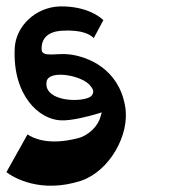

<svg xmlns="http://www.w3.org/2000/svg" viewBox="-48 -666 598 600"><path d="M-28 -128C-7 -112 78 -60 205 -101C294 -131 359 -245 343 -334C323 -451 227 -489 169 -496C129 -501 82 -485 82 -512C81 -548 104 -567 144 -570C211 -574 235 -557 245 -547L275 -603C265 -613 223 -647 140 -646C63 -644 1 -584 -2 -515C-9 -368 74 -293 141 -290C174 -288 228 -302 261 -312L270 -315L266 -301C258 -271 228 -242 195 -234C102 -210 54 -235 38 -246ZM98 -394C97 -400 96 -408 99 -416L100 -417V-418C117 -445 201 -431 231 -402C235 -397 239 -393 242 -386C246 -376 240 -368 235 -364C210 -347 111 -347 98 -394Z"/></svg>

Font: Charger Slice
Style: Regular
Weight: 400
Designer: Jasper
Foundry: Cannot Into Space Fonts
Version: Version 1.1